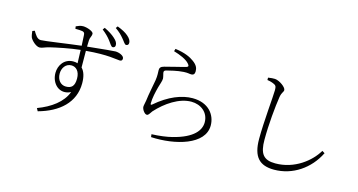

<svg xmlns="http://www.w3.org/2000/svg" viewBox="-92 -1231 3183 1707"><g transform="rotate(15 1500.0 -377.5)"><path d="M771 -694C791 -669 802 -644 817 -644C830 -644 840 -652 840 -668C840 -688 830 -706 804 -729C781 -750 749 -771 705 -792L691 -773C728 -744 751 -720 771 -694ZM880 -743C902 -718 913 -694 927 -694C940 -694 950 -702 950 -718C950 -737 940 -757 914 -779C890 -800 859 -816 813 -834L800 -816C839 -789 858 -769 880 -743ZM505 -198C459 -198 423 -236 423 -296C423 -347 454 -393 506 -393C548 -393 584 -360 584 -292C584 -221 556 -198 505 -198ZM513 -431C431 -431 385 -362 385 -292C385 -191 467 -114 564 -163C528 -64 428 8 307 53L321 79C508 28 639 -85 639 -263C639 -322 626 -369 597 -398L596 -551C799 -569 879 -546 908 -546C925 -546 932 -554 932 -569C932 -597 882 -614 852 -614C830 -614 756 -606 596 -590L598 -649C599 -675 614 -689 614 -712C614 -734 553 -756 516 -756C492 -756 469 -746 452 -738L455 -716C485 -716 506 -715 521 -712C537 -707 542 -702 543 -681L548 -585C427 -571 219 -539 183 -539C149 -539 130 -575 111 -606L90 -598C92 -579 95 -557 101 -541C112 -516 157 -473 189 -473C213 -473 232 -487 277 -498C341 -513 454 -537 549 -547L553 -425C541 -429 528 -431 513 -431Z M1354 -751C1415 -733 1473 -708 1499 -678C1516 -660 1514 -650 1499 -645C1457 -632 1358 -610 1305 -595C1273 -587 1265 -573 1265 -553C1265 -532 1269 -504 1262 -459C1254 -409 1235 -325 1228 -262C1225 -241 1218 -218 1218 -202C1218 -191 1227 -171 1237 -160C1248 -147 1256 -142 1267 -142C1282 -142 1294 -170 1306 -184C1390 -277 1508 -357 1620 -357C1706 -357 1781 -302 1781 -210C1781 -138 1726 -57 1538 -10C1492 2 1420 12 1351 14L1354 40C1578 52 1840 -19 1840 -196C1840 -295 1770 -390 1623 -390C1525 -390 1408 -346 1288 -242C1280 -235 1274 -237 1274 -248C1274 -301 1288 -356 1300 -403C1309 -438 1322 -466 1322 -490C1321 -508 1311 -536 1311 -546C1311 -557 1316 -563 1331 -567C1356 -573 1426 -592 1485 -595C1529 -597 1533 -591 1556 -591C1575 -591 1586 -603 1586 -627C1586 -657 1576 -683 1536 -712C1502 -737 1452 -762 1361 -774Z M2222 -718C2247 -715 2272 -707 2287 -699C2305 -691 2310 -682 2310 -648C2310 -594 2286 -352 2286 -194C2286 -27 2351 37 2484 37C2655 37 2805 -66 2881 -221L2857 -236C2796 -132 2658 -20 2481 -20C2372 -20 2334 -69 2334 -199C2334 -339 2350 -506 2365 -601C2373 -646 2390 -651 2390 -670C2390 -696 2327 -742 2285 -745C2268 -746 2249 -744 2222 -740Z"/></g></svg>

Font: Noto Serif JP Light
Style: Regular
Weight: 300
Designer: Ryoko NISHIZUKA 西塚涼子 (kana & ideographs); Frank Grießhammer (Latin, Greek & Cyrillic); Wenlong ZHANG 张文龙 (bopomofo); San
Foundry: Adobe
Version: Version 2.001;hotconv 1.1.0;makeotfexe 2.6.0